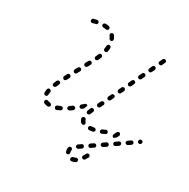

<svg xmlns="http://www.w3.org/2000/svg" viewBox="-172 -718 1075 1090"><g transform="rotate(30 366.0 -172.5)"><path d="M430 190Q428 191 426 193Q425 196 423 199Q423 200 422 201Q422 202 423 203Q423 206 424 208Q425 210 427 212Q429 213 432 214Q434 214 436 214Q449 213 460 206Q465 203 466 198Q467 193 465 188Q462 184 457 183Q452 181 448 184Q440 188 433 189Q431 190 430 190ZM406 157Q406 155 404 152Q403 150 401 149Q399 147 397 146Q392 145 387 147Q383 150 381 155Q379 162 380 169Q380 176 383 183Q385 188 389 190Q394 192 399 190Q404 188 406 183Q408 178 406 174Q404 168 405 162Q406 160 406 157ZM476 156Q476 159 476 161Q477 164 478 166Q479 168 482 169Q486 172 491 171Q496 170 499 166Q504 157 510 147Q512 143 511 138Q509 133 505 130Q500 128 495 129Q490 131 488 135Q483 144 478 152Q477 154 476 156ZM436 133 452 122Q454 121 455 119Q456 117 457 114Q457 112 457 109Q456 107 455 105Q452 100 447 99Q442 98 438 101L422 112L421 113Q419 114 417 116Q416 118 416 121Q415 123 416 126Q416 128 417 130Q420 134 425 135Q431 136 435 133ZM514 79Q515 77 515 74Q516 72 515 70Q515 67 513 65Q511 61 505 60Q500 59 496 62L479 73Q477 75 476 77Q474 79 474 81Q474 84 474 86Q475 88 476 91Q479 95 484 96Q489 97 493 94L510 82Q512 81 514 79ZM572 39Q573 37 574 35Q574 32 574 30Q573 27 572 25Q569 21 564 20Q559 19 554 22L538 33Q536 35 534 37Q533 39 532 41Q532 44 532 46Q533 49 534 51Q537 55 542 56Q547 57 552 54L569 43Q571 41 572 39ZM632 -5Q633 -10 630 -15Q629 -17 627 -18Q625 -19 622 -20Q620 -20 617 -20Q615 -19 613 -18L596 -6Q592 -3 591 2Q590 7 593 11Q594 13 596 14Q598 16 601 16Q603 17 606 16Q608 16 610 14L627 3Q631 0 632 -5ZM172 9Q176 6 177 1Q177 -2 176 -4Q175 -6 174 -8Q172 -10 170 -11Q168 -13 166 -13Q156 -14 150 -17Q148 -18 145 -18Q143 -18 140 -17Q138 -17 136 -15Q134 -13 133 -11Q132 -9 132 -6Q132 -4 133 -1Q134 1 135 3Q137 5 139 6Q150 11 163 12Q168 12 172 9ZM461 6Q463 5 465 3Q466 1 467 -2Q467 -4 467 -6Q466 -9 465 -11Q464 -13 461 -14Q459 -16 457 -16Q455 -17 452 -16Q443 -15 433 -14Q428 -13 425 -10Q421 -6 422 0Q422 2 423 4Q424 6 426 8Q428 10 430 10Q433 11 435 11Q446 10 457 8Q459 8 461 6ZM244 -12Q246 -16 244 -21Q242 -23 241 -25Q239 -27 236 -28Q234 -28 232 -28Q229 -28 227 -27Q218 -23 209 -20Q204 -18 202 -13Q200 -9 202 -4Q203 -1 204 0Q206 2 208 3Q210 4 213 5Q215 5 218 4Q227 0 238 -5Q242 -7 244 -12ZM382 2Q385 3 387 2Q390 2 392 1Q394 0 396 -2Q399 -6 398 -11Q398 -16 394 -20Q389 -23 388 -30Q387 -32 386 -34Q385 -36 383 -38Q381 -39 378 -39Q376 -40 373 -39Q368 -38 365 -34Q362 -30 363 -25Q367 -9 378 0Q380 1 382 2ZM533 -23Q534 -28 532 -33Q531 -35 529 -36Q527 -38 525 -39Q523 -40 520 -40Q518 -39 515 -38Q506 -34 498 -30Q495 -29 494 -28Q492 -26 491 -23Q490 -21 490 -19Q490 -16 491 -14Q493 -9 498 -7Q502 -5 507 -7Q517 -11 526 -16Q531 -18 533 -23ZM570 -24Q568 -26 567 -28Q566 -31 566 -33Q566 -36 567 -38L576 -56Q578 -61 583 -63Q588 -65 592 -63Q595 -62 596 -60Q598 -58 599 -56Q600 -53 600 -51Q600 -48 599 -46L591 -31L583 -25Q580 -23 578 -20Q577 -20 576 -21Q575 -21 574 -21Q571 -22 570 -24ZM688 -41Q690 -43 690 -45Q691 -48 690 -50Q690 -53 688 -55Q685 -59 680 -60Q675 -61 671 -58L654 -46Q652 -45 651 -43Q649 -41 649 -38Q649 -36 649 -33Q650 -31 651 -29Q654 -25 659 -24Q664 -23 668 -26L685 -37Q687 -39 688 -41ZM305 -51Q306 -56 303 -60Q301 -62 299 -63Q297 -64 294 -65Q292 -65 290 -65Q287 -64 285 -63Q277 -57 269 -51Q265 -48 264 -43Q263 -38 265 -34Q268 -30 273 -29Q278 -28 283 -30Q291 -36 300 -42Q304 -45 305 -51ZM113 -38Q109 -42 109 -47Q109 -57 111 -69Q112 -75 116 -78Q120 -81 125 -80Q128 -79 130 -78Q132 -77 134 -74Q135 -72 136 -70Q136 -68 136 -65Q134 -55 134 -47Q134 -45 133 -43Q132 -40 130 -38Q130 -38 129 -37Q129 -37 128 -36Q128 -36 127 -36Q126 -35 125 -35Q123 -35 122 -35Q117 -35 113 -38ZM372 -71Q375 -66 379 -64Q384 -63 389 -65Q394 -67 395 -72Q399 -80 403 -90Q404 -92 404 -95Q404 -97 403 -99Q402 -102 401 -103Q399 -105 397 -106Q392 -108 387 -107Q382 -105 380 -100Q375 -90 372 -80Q370 -76 372 -71ZM732 -75Q733 -80 730 -84Q729 -86 727 -88Q725 -89 722 -89Q720 -90 717 -89Q715 -89 713 -87H712Q708 -84 707 -79Q706 -73 709 -69Q710 -67 713 -66Q715 -65 717 -64Q720 -64 722 -64Q724 -65 726 -66L727 -67Q731 -70 732 -75ZM336 -72Q333 -71 331 -71Q329 -71 326 -72Q324 -74 322 -76Q319 -79 320 -85Q320 -90 324 -93Q331 -100 339 -106Q343 -110 348 -109Q353 -109 357 -105Q357 -105 357 -105Q357 -105 357 -104Q354 -96 351 -88Q350 -85 349 -82Q345 -78 340 -74Q338 -72 336 -72ZM126 -115Q126 -113 127 -111Q128 -108 129 -106Q131 -105 133 -104Q138 -102 143 -104Q148 -106 150 -110Q153 -119 158 -128Q160 -133 159 -138Q157 -143 152 -145Q147 -147 143 -146Q138 -144 135 -139Q131 -129 127 -120Q126 -118 126 -115ZM401 -141Q401 -139 402 -136Q403 -134 404 -132Q406 -130 408 -129Q413 -126 418 -128Q423 -130 425 -134L434 -152Q436 -154 436 -157Q436 -159 435 -162Q435 -164 433 -166Q431 -168 429 -169Q425 -171 420 -170Q415 -168 412 -164L403 -146Q402 -144 401 -141ZM158 -175Q160 -170 164 -167Q169 -165 174 -166Q179 -168 181 -172L191 -190Q193 -195 191 -200Q190 -205 185 -207Q181 -210 176 -208Q171 -207 168 -202L159 -184Q156 -180 158 -175ZM433 -204Q433 -201 433 -199Q434 -197 436 -195Q437 -193 440 -192Q444 -190 449 -192Q454 -193 456 -198L465 -216Q466 -218 466 -221Q466 -223 466 -226Q465 -228 463 -230Q462 -232 459 -233Q455 -235 450 -233Q445 -232 443 -227L434 -209Q433 -206 433 -204ZM196 -255 192 -247Q190 -242 191 -237Q193 -232 197 -230Q202 -227 207 -229Q212 -230 214 -235L218 -243L224 -253Q225 -255 225 -258Q225 -260 225 -262Q224 -265 222 -267Q221 -269 218 -270Q214 -272 209 -271Q204 -269 202 -265ZM464 -263Q466 -258 470 -256Q475 -254 480 -255Q485 -257 487 -262L496 -280Q498 -285 496 -290Q494 -294 490 -297Q485 -299 480 -297Q475 -295 473 -291L464 -272Q462 -268 464 -263ZM224 -299Q226 -295 230 -292Q233 -291 235 -291Q237 -290 240 -291Q242 -292 244 -294Q246 -295 247 -297L257 -315Q259 -320 258 -325Q256 -330 252 -332Q249 -333 247 -334Q244 -334 242 -333Q240 -332 238 -331Q236 -329 235 -327L225 -309Q223 -304 224 -299ZM494 -327Q496 -322 501 -319Q505 -317 510 -319Q515 -321 517 -325L526 -344Q527 -346 527 -348Q527 -351 527 -353Q526 -356 524 -357Q522 -359 520 -360Q515 -363 511 -361Q506 -359 503 -354L495 -336Q492 -331 494 -327ZM256 -366Q256 -364 257 -362Q258 -359 260 -357Q261 -356 264 -354Q268 -352 273 -354Q278 -356 280 -360Q285 -370 289 -380Q291 -384 289 -389Q287 -394 282 -396Q277 -398 272 -396Q268 -394 266 -389Q262 -380 258 -371Q257 -369 256 -366ZM525 -390Q526 -385 531 -383Q536 -381 541 -383Q545 -384 548 -389L556 -407Q559 -412 557 -417Q555 -422 551 -424Q546 -426 541 -425Q536 -423 534 -418L525 -400Q523 -395 525 -390ZM281 -425Q284 -421 289 -420Q295 -419 299 -422Q303 -425 304 -430Q306 -442 306 -452Q306 -457 303 -461Q299 -465 294 -465Q289 -465 285 -462Q281 -458 281 -453Q281 -444 279 -434Q278 -429 281 -425ZM555 -454Q557 -449 561 -447Q564 -446 566 -446Q569 -446 571 -446Q573 -447 575 -449Q577 -451 578 -453L587 -471Q589 -476 587 -481Q586 -486 581 -488Q579 -489 576 -489Q574 -489 571 -488Q569 -488 567 -486Q565 -484 564 -482L556 -464Q553 -459 555 -454ZM281 -491Q286 -489 291 -490Q296 -492 298 -497Q300 -502 298 -507Q294 -518 287 -527Q283 -532 278 -532Q273 -533 269 -530Q267 -528 266 -526Q265 -524 264 -521Q264 -519 265 -517Q265 -514 267 -512Q272 -506 275 -498Q277 -493 281 -491ZM585 -518Q587 -513 592 -511Q594 -510 597 -510Q599 -509 601 -510Q604 -511 606 -513Q607 -514 609 -517L617 -535Q620 -540 618 -545Q616 -549 611 -552Q607 -554 602 -552Q597 -550 595 -546L586 -527Q584 -523 585 -518ZM166 -530Q168 -530 171 -531Q173 -533 174 -535Q175 -537 176 -539Q176 -542 176 -544Q175 -549 171 -552Q167 -555 161 -554Q146 -551 139 -549Q135 -547 133 -542Q131 -537 132 -532Q133 -530 135 -528Q137 -526 139 -525Q141 -524 144 -524Q146 -524 149 -525Q151 -526 155 -527Q160 -528 166 -530ZM241 -534Q245 -537 246 -542Q247 -544 246 -547Q246 -549 244 -551Q243 -553 241 -555Q239 -556 236 -557Q226 -559 214 -559Q209 -559 205 -555Q201 -552 201 -547Q201 -544 202 -542Q203 -539 205 -538Q206 -536 209 -535Q211 -534 213 -534Q223 -534 232 -532Q237 -531 241 -534Z"/></g></svg>

Font: FRB American Cursive Guidelines Dashed
Style: Italic
Weight: 400
Italic angle: -25°
Version: Version 2.0;Modular Font Editor K font №1